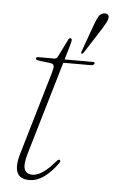

<svg xmlns="http://www.w3.org/2000/svg" viewBox="-47 -632 405 674"><g transform="rotate(5 155.0 -295.0)"><path d="M122 -407.5 76 -413.5Q68 -414.5 68 -419.5Q68 -425 76.5 -425H131Q140.5 -425 143.5 -431.5L174 -493Q177.5 -501 182 -501Q187.5 -501 187.5 -494.5Q187.5 -490 184 -478L168.5 -425H269Q274.5 -425 274.5 -421Q274.5 -413 259 -413H165L69 -87.5Q56.5 -45.5 63 -28.8Q69.5 -12 91 -12Q125 -12 170.5 -66Q178 -75 182.5 -72Q187 -69 180.5 -59.5Q158 -28 133 -10.2Q108 7.5 81.5 7.5Q16 7.5 42 -81.5L127.5 -372Q133.5 -391.5 132.2 -398.8Q131 -406 122 -407.5ZM259 -551.5Q266.5 -572.5 273 -584.2Q279.5 -596 292 -598Q300 -599.5 305 -595.8Q310 -592 309.5 -584.5Q309 -577 304 -567.5Q299 -558 292.5 -547.5L233.5 -455Q230 -450 226.5 -450.5Q222.5 -451 225.5 -458.5Z"/></g></svg>

Font: Fraunces 144pt Soft Thin
Style: Italic
Weight: 100
Italic angle: -16°
Version: Version 1.000;[0bf87f6ff]